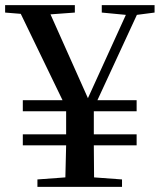

<svg xmlns="http://www.w3.org/2000/svg" viewBox="-25 -729 623 749"><path d="M64 -295H233V-205H64V-162H233L230 -37L121 -29V0H451V-29L342 -37L341 -162H508V-205H341V-295H508V-338H355L509 -671L578 -680V-709H372V-680L466 -671L318 -346L172 -673L267 -680V-709H-5V-680L56 -675L219 -338H64Z"/></svg>

Font: Noto Serif CJK HK SemiBold
Style: Regular
Weight: 600
Designer: Ryoko NISHIZUKA 西塚涼子 (kana & ideographs); Frank Grießhammer (Latin, Greek & Cyrillic); Wenlong ZHANG 张文龙 (bopomofo); San
Foundry: Adobe
Version: Version 2.001;hotconv 1.1.0;makeotfexe 2.6.0